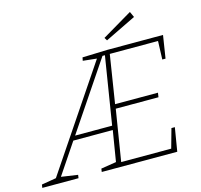

<svg xmlns="http://www.w3.org/2000/svg" viewBox="-157 -1009 1198 1142"><g transform="rotate(-15 442.5 -438.0)"><path d="M397 -688 552 -693H894L872 -553H852L856 -666H559L512 -369H776L772 -342H509L458 -27H766L799 -145H820L796 0H331L334 -20L428 -35L459 -224H216L89 -35L191 -20L188 0H-35L-32 -20L58 -35L478 -659L393 -668ZM514 -666 234 -250H462L529 -666ZM755 -841 564 -748 553 -766 739 -876Z"/></g></svg>

Font: Bitter Pro ExtraLight
Style: Italic
Weight: 275
Italic angle: -9°
Designer: Sol Matas, and Bitter project Authors
Foundry: Sol Matas
Version: Version 1.010